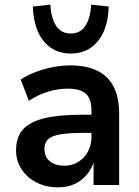

<svg xmlns="http://www.w3.org/2000/svg" viewBox="-20 -795 598 825"><path d="M229 10Q178 10 137 -11Q96 -32 72.5 -68Q49 -104 49 -149Q49 -205 78 -238Q107 -271 169 -286.5Q231 -302 332 -302H389V-224H336Q291 -224 259.5 -220.5Q228 -217 208.5 -209.5Q189 -202 180 -188.5Q171 -175 171 -156Q171 -121 194 -102Q217 -83 257 -83Q290 -83 316 -99Q342 -115 357.5 -143Q373 -171 373 -206V-320Q373 -371 348.5 -392.5Q324 -414 271 -414Q231 -414 189.5 -402Q148 -390 104 -362L69 -453Q97 -472 132.5 -485.5Q168 -499 207 -506.5Q246 -514 282 -514Q350 -514 397 -491.5Q444 -469 468 -423Q492 -377 492 -304V0H382V-105H385Q375 -71 353.5 -45Q332 -19 301 -4.5Q270 10 229 10ZM284 -565Q234 -565 197.5 -590.5Q161 -616 142 -661.5Q123 -707 121 -767L196 -775Q200 -716 221.5 -683.5Q243 -651 284 -651Q325 -651 346.5 -683.5Q368 -716 372 -775L447 -767Q446 -707 426.5 -661.5Q407 -616 371 -590.5Q335 -565 284 -565Z"/></svg>

Font: Nunitoga
Style: Bold
Weight: 700
Designer: Vernon Adams
Foundry: Vernon Adams
Version: Version 1.0